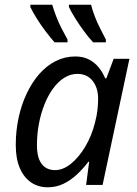

<svg xmlns="http://www.w3.org/2000/svg" viewBox="-20 -786 581 816"><path d="M183 10Q143 10 112.5 -10.5Q82 -31 64.5 -71Q47 -111 47 -170Q47 -230 59 -285.5Q71 -341 93.5 -388.5Q116 -436 147 -471.5Q178 -507 217 -526.5Q256 -546 300 -546Q334 -546 358.5 -533Q383 -520 400 -499Q417 -478 427 -453H432L463 -536H530L416 0H346L359 -99H356Q334 -70 307.5 -45Q281 -20 250 -5Q219 10 183 10ZM214 -63Q248 -63 281.5 -90Q315 -117 342.5 -163Q370 -209 384 -266Q392 -296 394.5 -321.5Q397 -347 397 -366Q397 -413 373.5 -442.5Q350 -472 309 -472Q280 -472 254 -456Q228 -440 206.5 -411Q185 -382 169.5 -343.5Q154 -305 145.5 -260.5Q137 -216 137 -169Q137 -116 157 -89.5Q177 -63 214 -63ZM376 -606Q358 -625 338 -652Q318 -679 300.5 -707Q283 -735 273 -756V-766H367Q373 -742 383 -716Q393 -690 405.5 -665.5Q418 -641 430 -618V-606ZM212 -606Q195 -625 174.5 -652Q154 -679 136.5 -707Q119 -735 109 -756V-766H202Q209 -742 219 -716Q229 -690 241.5 -665.5Q254 -641 267 -618V-606Z"/></svg>

Font: Noto Sans Display
Style: Italic
Weight: 400
Italic angle: -12°
Designer: Monotype Design Team
Foundry: Monotype Imaging Inc.
Version: Version 2.003